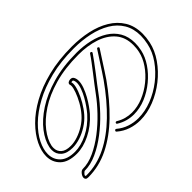

<svg xmlns="http://www.w3.org/2000/svg" viewBox="-131 -1062 1421 1421"><g transform="rotate(-45 579.5 -351.5)"><path d="M685 8Q635 8 588 -7.5Q541 -23 501 -57Q497 -60 497 -65Q497 -70 503 -74Q509 -78 514 -73Q551 -42 595 -27.5Q639 -13 685 -13Q755 -13 826 -40.5Q897 -68 958.5 -116Q1020 -164 1063.5 -225.5Q1107 -287 1121 -355Q1130 -397 1130 -433Q1130 -507 1097.5 -561Q1065 -615 1007 -649.5Q949 -684 873.5 -700.5Q798 -717 712 -717Q576 -717 466.5 -689.5Q357 -662 274 -616.5Q191 -571 135 -516Q79 -461 51 -404.5Q23 -348 23 -299Q23 -243 61.5 -206Q100 -169 178 -169Q240 -169 310.5 -203.5Q381 -238 439 -303Q454 -320 473 -347Q492 -374 509.5 -405Q527 -436 538 -466.5Q549 -497 549 -521Q549 -539 541 -552Q539 -554 534 -554Q525 -554 522 -551Q525 -544 525 -534Q525 -509 510.5 -469.5Q496 -430 472 -388.5Q448 -347 419 -314Q389 -280 349 -254.5Q309 -229 267 -215.5Q225 -202 187 -202Q128 -202 96.5 -229.5Q65 -257 65 -300Q65 -314 68 -329Q80 -387 127 -448.5Q174 -510 254.5 -562.5Q335 -615 447.5 -647.5Q560 -680 704 -680Q776 -680 840.5 -665Q905 -650 955 -619Q1005 -588 1033.5 -539.5Q1062 -491 1062 -424Q1062 -408 1060 -390Q1058 -372 1054 -353Q1042 -298 1006.5 -245.5Q971 -193 919 -150Q867 -107 806 -81.5Q745 -56 682 -56Q647 -56 612.5 -65.5Q578 -75 546 -95Q541 -98 541 -103Q541 -108 546 -111.5Q551 -115 557 -111Q586 -93 617.5 -84.5Q649 -76 681 -76Q740 -76 798 -100Q856 -124 905.5 -164Q955 -204 989.5 -254.5Q1024 -305 1035 -357Q1039 -375 1040.5 -391.5Q1042 -408 1042 -423Q1042 -505 996.5 -557.5Q951 -610 874.5 -635Q798 -660 704 -660Q562 -660 452 -628.5Q342 -597 265 -546Q188 -495 143 -436.5Q98 -378 87 -325Q86 -319 85.5 -313Q85 -307 85 -302Q85 -267 110 -244.5Q135 -222 187 -222Q222 -222 261 -235Q300 -248 337.5 -271.5Q375 -295 404 -328Q434 -362 456.5 -402.5Q479 -443 491.5 -478.5Q504 -514 504 -533Q504 -540 503 -543Q502 -545 501.5 -547Q501 -549 501 -551Q501 -562 511 -568Q521 -574 533 -574Q550 -574 558 -563Q569 -546 569 -522Q569 -494 556.5 -460Q544 -426 525.5 -393Q507 -360 487.5 -333Q468 -306 454 -290Q393 -222 319 -185.5Q245 -149 178 -149Q90 -149 46.5 -191Q3 -233 3 -297Q3 -349 32 -409Q61 -469 118 -527Q175 -585 260.5 -632.5Q346 -680 459 -708.5Q572 -737 712 -737Q799 -737 877.5 -720Q956 -703 1017.5 -666Q1079 -629 1114.5 -571.5Q1150 -514 1150 -433Q1150 -395 1141 -351Q1126 -281 1081 -216.5Q1036 -152 972 -101.5Q908 -51 833.5 -21.5Q759 8 685 8ZM114 34Q98 34 92 27.5Q86 21 86 12Q86 -4 100 -21.5Q114 -39 129 -39Q188 -39 251.5 -68.5Q315 -98 377 -145.5Q439 -193 494 -250.5Q549 -308 589 -363Q606 -387 631 -419Q656 -451 682.5 -485.5Q709 -520 732.5 -551Q756 -582 770 -604Q773 -609 779 -609Q784 -609 787.5 -604.5Q791 -600 787 -594Q772 -572 748.5 -540Q725 -508 698.5 -473.5Q672 -439 647 -407Q622 -375 605 -351Q565 -296 509.5 -237.5Q454 -179 389.5 -129.5Q325 -80 258.5 -49.5Q192 -19 129 -19Q126 -19 115.5 -9Q105 1 105 8Q105 14 114 14Q223 14 324 -36Q425 -86 519.5 -177.5Q614 -269 703 -395Q717 -415 738.5 -448Q760 -481 785 -519.5Q810 -558 832 -592Q835 -597 840 -597Q845 -597 849 -592Q853 -587 848 -581Q826 -547 801 -508.5Q776 -470 754.5 -436.5Q733 -403 719 -383Q630 -257 533.5 -163.5Q437 -70 332.5 -18Q228 34 114 34Z"/></g></svg>

Font: Neonderthaw
Style: Regular
Weight: 400
Designer: Robert E. Leuschke
Foundry: Robert E. Leuschke
Version: Version 1.010; ttfautohint (v1.8.3)